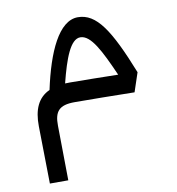

<svg xmlns="http://www.w3.org/2000/svg" viewBox="-76 -414 739 802"><g transform="rotate(-10 293.0 -13.0)"><path d="M71.3 319.3H149.4L146.5 87.4C145.5 26.4 166.5 2.4 231.9 2.4C288.6 2.4 406.2 3.9 485.8 5.4L512.7 -75.2C437 -265.6 385.3 -344.7 306.6 -344.7C225.6 -344.7 170.9 -221.7 137.7 -65.9C87.4 -43 66.4 4.9 67.4 76.2ZM206.5 -81.5C232.4 -184.6 260.3 -260.3 302.2 -260.3C347.2 -260.3 383.3 -187.5 431.2 -79.1C370.1 -80.1 287.1 -82 227.5 -82C220.2 -82 213.4 -82 206.5 -81.5Z"/></g></svg>

Font: Cascadia Mono PL SemiLight
Style: Regular
Weight: 350
Monospace: yes
Designer: Aaron Bell
Foundry: Saja Typeworks
Version: Version 2404.023